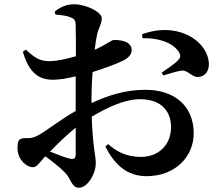

<svg xmlns="http://www.w3.org/2000/svg" viewBox="-20 -812 1040 898"><path d="M647 -633C708 -636 786 -618 817 -568C827 -551 824 -542 811 -528C799 -515 755 -485 736 -472L744 -459C767 -466 809 -480 831 -482C858 -484 880 -450 905 -452C941 -453 957 -481 957 -512C956 -586 885 -656 787 -669C734 -677 685 -666 644 -652ZM160 -180C140 -169 124 -164 100 -166C70 -166 62 -158 62 -119C62 -95 70 -72 89 -52C103 -39 117 -30 134 -30C153 -30 164 -51 192 -81C222 -59 257 -32 283 -6C314 25 314 66 349 66C389 66 428 2 428 -48C428 -87 414 -120 409 -266C482 -310 564 -348 635 -348C740 -348 780 -286 780 -218C780 -135 723 -78 638 -78C570 -78 521 -106 486 -138L473 -127C514 -44 573 12 665 12C803 12 886 -83 886 -188C886 -319 793 -392 661 -392C566 -392 486 -366 408 -330V-361C408 -396 410 -436 413 -475C464 -491 523 -512 557 -529C582 -542 597 -559 596 -579C594 -626 526 -625 512 -625C500 -624 476 -603 423 -579C426 -608 430 -633 434 -650C441 -682 456 -700 456 -727C456 -756 381 -792 328 -792C291 -792 264 -780 236 -758L239 -744C269 -741 292 -739 310 -731C327 -724 334 -720 334 -690C335 -665 335 -609 335 -549C294 -537 250 -527 218 -526C171 -525 148 -536 101 -580L87 -570C117 -465 167 -439 229 -439C257 -439 299 -446 334 -455V-372V-293C263 -253 190 -195 160 -180ZM334 -215V-90C334 -72 327 -65 306 -70C283 -76 248 -89 214 -103C247 -137 292 -181 334 -215Z"/></svg>

Font: Noto Serif SC
Style: Bold
Weight: 700
Designer: Ryoko NISHIZUKA 西塚涼子 (kana & ideographs); Frank Grießhammer (Latin, Greek & Cyrillic); Wenlong ZHANG 张文龙 (bopomofo); San
Foundry: Adobe
Version: Version 2.001;hotconv 1.1.0;makeotfexe 2.6.0